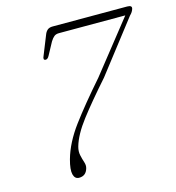

<svg xmlns="http://www.w3.org/2000/svg" viewBox="-106 -791 816 889"><g transform="rotate(-15 302.0 -346.0)"><path d="M207 -25.5Q197.5 8.5 164.5 8.5Q144 8.5 138 -14.8Q132 -38 145 -85.5Q166 -160.5 222.5 -236.5Q279 -312.5 370 -416.5L565 -662.5H247.5Q232.5 -662.5 223.8 -655.5Q215 -648.5 206 -634L173 -573Q165.5 -559 155.5 -559.5Q142 -560.5 151 -579.5L189.5 -675.5Q195 -687.5 203.5 -693.8Q212 -700 227 -700H584Q609 -700 603.5 -683Q601.5 -676.5 597.5 -670Q593.5 -663.5 585.5 -655.5L395 -409.5Q314 -318 263.2 -251.8Q212.5 -185.5 197.5 -132Q191.5 -110 195.8 -90.8Q200 -71.5 205.5 -55.2Q211 -39 207 -25.5Z"/></g></svg>

Font: Fraunces 9pt Soft Thin
Style: Italic
Weight: 100
Italic angle: -16°
Version: Version 1.000;[b76b70a41]